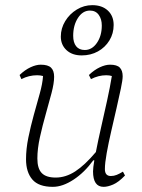

<svg xmlns="http://www.w3.org/2000/svg" viewBox="-20 -713 550 745"><path d="M185 12Q130 12 105.5 -16.5Q81 -45 81 -95Q81 -135 90 -179Q99 -223 111 -266.5Q123 -310 134 -349Q145 -388 147 -418Q137 -421 124 -421Q92 -421 63 -406L56 -422Q77 -442 98.5 -452Q120 -462 138 -462Q166 -462 178 -450.5Q190 -439 190 -415Q190 -390 180 -352Q170 -314 157.5 -270Q145 -226 135 -181Q125 -136 125 -98Q125 -59 142 -41.5Q159 -24 196 -24Q235 -24 272 -48Q309 -72 352 -123Q360 -165 372 -217.5Q384 -270 395.5 -322.5Q407 -375 414 -418Q405 -421 392 -421Q362 -421 333 -406L325 -422Q346 -442 367.5 -452Q389 -462 407 -462Q434 -462 445 -450.5Q456 -439 456 -417Q456 -403 449 -369.5Q442 -336 432 -292.5Q422 -249 411.5 -203.5Q401 -158 394 -119Q387 -80 387 -57Q387 -30 410 -30Q422 -30 433 -34.5Q444 -39 457 -47L465 -32Q440 -6 419 3Q398 12 382 12Q341 12 341 -48Q341 -62 346 -91H342Q308 -44 265.5 -16Q223 12 185 12ZM297 -498Q260 -498 238 -518.5Q216 -539 216 -571Q216 -603 233 -631Q250 -659 278 -676Q306 -693 338 -693Q376 -693 398.5 -672Q421 -651 421 -616Q421 -583 404.5 -556Q388 -529 360 -513.5Q332 -498 297 -498ZM309 -519Q337 -519 356 -546.5Q375 -574 375 -614Q375 -639 363 -655.5Q351 -672 329 -672Q301 -672 282.5 -643.5Q264 -615 264 -574Q264 -548 275.5 -533.5Q287 -519 309 -519Z"/></svg>

Font: Petrona ExtraLight
Style: Italic
Weight: 200
Italic angle: -9°
Designer: Ringo R. Seeber
Foundry: Ringo R. Seeber
Version: Version 2.001; ttfautohint (v1.8.3)